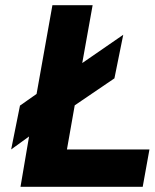

<svg xmlns="http://www.w3.org/2000/svg" viewBox="-20 -720 596 740"><path d="M92 -194 23 -144 57 -313 121 -358 182 -700H337L297 -477L455 -586L421 -418L268 -314L238 -144H556L530 0H59Z"/></svg>

Font: Overpass Heavy
Style: Italic
Weight: 900
Italic angle: -10°
Designer: Delve Withrington, Dave Bailey
Foundry: Delve Fonts
Version: Version 3.000;DELV;Overpass